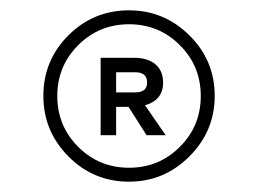

<svg xmlns="http://www.w3.org/2000/svg" viewBox="-20 -718 500 372"><path d="M131.5 -433.5Q172 -393 230 -393Q288 -393 328.5 -433.5Q369 -474 369 -532Q369 -590 328.5 -630.5Q288 -671 230 -671Q172 -671 131.5 -630.5Q91 -590 91 -532Q91 -474 131.5 -433.5ZM230 -366Q161 -366 112.5 -415Q64 -464 64 -532Q64 -601 112.5 -649.5Q161 -698 230 -698Q298 -698 347 -649.5Q396 -601 396 -532Q396 -464 347 -415Q298 -366 230 -366ZM242 -578H205V-539H242Q265 -539 265 -558Q265 -578 242 -578ZM296 -558Q296 -524 261 -514L301 -456H264L229 -511H205V-456H175V-606H240Q266 -606 281 -593.5Q296 -581 296 -558Z"/></svg>

Font: Roundo ExtraLight
Style: Regular
Weight: 250
Designer: Namrata Goyal (Gurmukhi), Shiva Nallaperumal (Latin)
Foundry: Indian Type Foundry
Version: Version 1.000;PS 1.0;hotconv 1.0.88;makeotf.lib2.5.647800